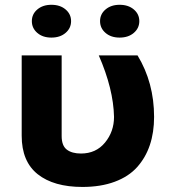

<svg xmlns="http://www.w3.org/2000/svg" viewBox="-20 -755 697 786"><path d="M317.4 10.3Q200.2 10.3 134.5 -41.7Q68.8 -93.8 68.8 -199.2V-528.3H232.4V-198.2Q232.4 -158.7 253.4 -142.6Q274.4 -126.5 311.5 -126.5Q373 -126.5 409.9 -171.4Q446.8 -216.3 446.8 -276.4Q444.3 -391.1 384.3 -528.3H543Q610.8 -416.5 610.8 -276.4Q610.8 -212.9 593.5 -161.4Q576.2 -109.9 541.5 -71Q506.8 -32.2 449.7 -11Q392.6 10.3 317.4 10.3ZM190.4 -735.4Q226.1 -735.4 248.5 -716.3Q271 -697.3 271 -668.5Q271 -639.6 248.5 -620.4Q226.1 -601.1 190.4 -601.1Q154.8 -601.1 132.6 -620.4Q110.4 -639.6 110.4 -668.5Q110.4 -697.3 132.8 -716.3Q155.3 -735.4 190.4 -735.4ZM469.7 -735.4Q505.4 -735.4 527.8 -716.3Q550.3 -697.3 550.3 -668.5Q550.3 -639.6 527.8 -620.4Q505.4 -601.1 469.7 -601.1Q434.1 -601.1 411.9 -620.4Q389.6 -639.6 389.6 -668.5Q389.6 -697.3 412.1 -716.3Q434.6 -735.4 469.7 -735.4Z"/></svg>

Font: Bert Sans Black
Style: Regular
Weight: 900
Designer: Christian Robertson, Adam Twardoch, & Cristiano Sobral
Foundry: Google
Version: Version 12.135;January 10, 2020;FontCreator 12.0.0.2547 64-b